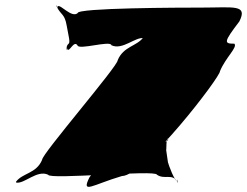

<svg xmlns="http://www.w3.org/2000/svg" viewBox="-20 -854 945 734"><path d="M752 -825C670 -825 274 -824 277 -804C254 -784 212 -838 201 -830C204 -810 194 -848 197 -828C214 -795 227 -802 235 -756C238 -736 241 -728 244 -708C249 -677 237 -695 234 -668C237 -648 234 -686 237 -666C245 -652 262 -701 276 -681C279 -661 403 -701 406 -681C448 -661 498 -714 529 -708C529 -708 525 -731 528 -711C503 -677 452 -677 430 -624C433 -604 138 -263 141 -243C119 -190 66 -193 41 -159C44 -139 39 -176 42 -156C73 -150 122 -206 164 -186C167 -166 577 -206 580 -186C609 -166 639 -192 657 -160C660 -140 657 -182 660 -162C649 -154 623 -228 622 -234L615 -282C617 -272 614 -335 623 -322C626 -302 619 -344 622 -324C620 -297 591 -330 583 -310C586 -290 425 -330 428 -310C392 -290 337 -276 346 -262C382 -262 383 -256 322 -176C289 -110 334 -148 446 -181C532 -181 824 -562 821 -582C843 -635 889 -673 876 -687C836 -687 834 -692 895 -772C928 -838 874 -825 752 -825Z"/></svg>

Font: Hussar Przerywany
Style: Obl
Weight: 400
Foundry: Cannot Into Space Fonts
Version: Version 0.982